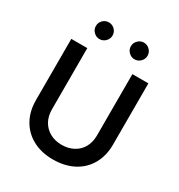

<svg xmlns="http://www.w3.org/2000/svg" viewBox="-211 -1050 1126 1206"><g transform="rotate(30 352.5 -447.0)"><path d="M350 14Q267 14 204.5 -19.5Q142 -53 107.5 -114Q73 -175 73 -256V-700H189V-256Q189 -207 209.5 -170.5Q230 -134 267 -113.5Q304 -93 352 -93Q401 -93 438.5 -113.5Q476 -134 496 -170.5Q516 -207 516 -256V-700H632V-256Q632 -175 597.5 -114Q563 -53 499.5 -19.5Q436 14 350 14ZM480 -787Q456 -787 438 -805Q420 -823 420 -847Q420 -872 438 -890Q456 -908 480 -908Q505 -908 523 -890Q541 -872 541 -847Q541 -823 523 -805Q505 -787 480 -787ZM226 -787Q202 -787 184 -805Q166 -823 166 -847Q166 -873 184 -890.5Q202 -908 226 -908Q251 -908 269 -890.5Q287 -873 287 -847Q287 -823 269 -805Q251 -787 226 -787Z"/></g></svg>

Font: Figtree Light SemiBold
Style: Regular
Weight: 600
Version: Version 2.002